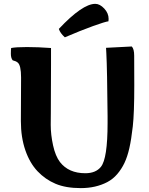

<svg xmlns="http://www.w3.org/2000/svg" viewBox="-20 -946 763 983"><path d="M667 -661.1Q667 -661.1 667.5 -510.3Q667.5 -366.2 659.9 -299.1Q652.3 -231.9 642.3 -187.7Q632.3 -143.6 617.2 -111.8Q602.1 -80.1 580.3 -54.7Q558.6 -29.3 529.3 -13.7Q470.2 17.1 393.6 17.1Q316.9 17.1 264.4 -5.1Q211.9 -27.3 172.1 -69.3Q132.3 -111.3 109.6 -177.2Q86.9 -243.2 86.9 -325.7Q86.9 -326.7 86.9 -328.1L87.9 -548.8Q87.9 -612.3 70.3 -626Q61.5 -633.3 44.9 -637.2Q35.6 -648.9 35.6 -670.9Q35.6 -692.9 37.1 -700.2Q61.5 -705.1 117.9 -705.1Q174.3 -705.1 241.2 -700.2V-615.2L240.2 -366.2Q239.7 -356 239.7 -306.2Q239.7 -256.3 251.7 -201.7Q263.7 -147 287.1 -116.2Q331.5 -59.1 417 -59.1Q470.2 -59.1 496.6 -91.8Q530.8 -133.8 530.8 -315.9V-351.1Q528.8 -591.8 524.4 -673.8L522.9 -701.2L654.8 -708Q667 -694.8 667 -661.1ZM281.2 -797.9Q401.9 -926.3 467.8 -926.3Q491.2 -926.3 513.7 -902.3Q536.1 -878.4 536.1 -849.1Q536.1 -843.3 535.2 -836.9Q518.6 -835 456.1 -812.5Q393.6 -790 312 -754.9Q288.1 -776.4 281.2 -797.9Z"/></svg>

Font: Marko One
Style: Regular
Weight: 400
Designer: Zhenya Spizhovyi
Foundry: Cyreal
Version: Version 1.003